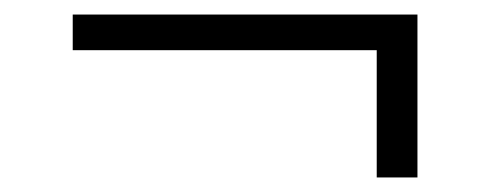

<svg xmlns="http://www.w3.org/2000/svg" viewBox="-20 -385 683 264"><path d="M498 -141H554V-365H80V-316H498Z"/></svg>

Font: Maitree Light
Style: Regular
Weight: 300
Designer: CadsonDemak Team
Foundry: CadsonDemak
Version: Version 1.000;PS 001.000;hotconv 1.0.88;makeotf.lib2.5.64775